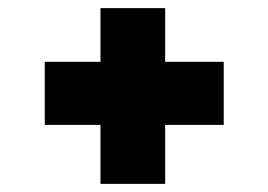

<svg xmlns="http://www.w3.org/2000/svg" viewBox="-20 -537 660 472"><path d="M227 -85V-230H90V-385H227V-517H386V-385H530V-230H386V-85Z"/></svg>

Font: Literata Variable Black
Style: Regular
Weight: 900
Designer: Latin by Veronika Burian and Jose Scaglione. Greek by Irene Vlachou. Cyrillic by Vera Evstafieva.
Foundry: TypeTogether
Version: Version 3.021